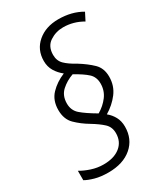

<svg xmlns="http://www.w3.org/2000/svg" viewBox="-185 -841 780 900"><g transform="rotate(-30 205.0 -391.0)"><path d="M227 -284Q174 -315 147.5 -338Q121 -361 121 -398Q121 -441 148.5 -466Q176 -491 213 -504Q260 -478 282.5 -457Q305 -436 305 -401Q305 -363 283 -333.5Q261 -304 227 -284ZM129 -21Q209 -21 256 -61.5Q303 -102 303 -169Q303 -199 290.5 -222Q278 -245 258 -261Q300 -286 328 -323Q356 -360 356 -409Q356 -455 327.5 -482.5Q299 -510 257 -536Q220 -556 199.5 -576Q179 -596 179 -628Q179 -674 211.5 -695.5Q244 -717 284 -717Q339 -717 389 -688L410 -729Q356 -761 283 -761Q215 -761 171 -723.5Q127 -686 127 -625Q127 -594 141.5 -570Q156 -546 179 -528Q133 -509 102 -476.5Q71 -444 71 -392Q71 -342 100.5 -313Q130 -284 169 -261Q207 -238 229 -217.5Q251 -197 251 -164Q251 -118 218 -91.5Q185 -65 128 -65Q95 -65 63 -75.5Q31 -86 8 -100V-49Q27 -38 57.5 -29.5Q88 -21 129 -21Z"/></g></svg>

Font: Noto Sans Display SemiCondensed Light
Style: Italic
Weight: 300
Width: 4
Italic angle: -12°
Designer: Monotype Design Team
Foundry: Monotype Imaging Inc.
Version: Version 1.900